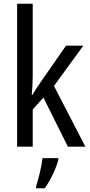

<svg xmlns="http://www.w3.org/2000/svg" viewBox="-20 -780 480 1021"><path d="M154 -377V-760H71V0H154V-198L211 -261L341 0H434L267 -323L423 -537H331L196 -343C182 -324 164 -296 153 -276H149C152 -308 154 -345 154 -377ZM290 71V61H206C202 102 184 175 172 210V221H218C248 180 278 116 290 71Z"/></svg>

Font: Noto Sans Gujarati Condensed
Style: Regular
Weight: 400
Width: 3
Designer: Jelle Bosma - Monotype Design Team, Universal Thirst
Foundry: Monotype Imaging Inc.
Version: Version 2.106